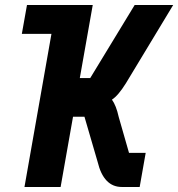

<svg xmlns="http://www.w3.org/2000/svg" viewBox="-20 -745 710 765"><path d="M67 -610 87.5 -725H349.5L298 -434H339.5L516.5 -725H670L481.5 -413Q451 -364 426 -348Q443 -324.5 453 -279L494 -136H560.5L536.5 0H465.5Q393 0 369 -100L316.5 -280H271L221.5 0H77.5L185 -610Z"/></svg>

Font: JuliaMono Black
Style: Italic
Weight: 900
Italic angle: -9°
Monospace: yes
Designer: cormullion
Foundry: corm
Version: Version 0.057; ttfautohint (v1.8.4)